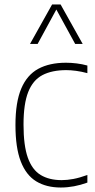

<svg xmlns="http://www.w3.org/2000/svg" viewBox="-20 -828 422 857"><path d="M251.5 9Q187 9 141.8 -18.5Q96.5 -46 72.8 -107.2Q49 -168.5 49 -270Q49 -371.5 74.8 -432.5Q100.5 -493.5 150.8 -520.8Q201 -548 274.5 -548Q297 -548 321.8 -545Q346.5 -542 370 -535.5V-501.5Q344 -508.5 319.5 -511.8Q295 -515 276 -515Q212 -515 169.5 -492.8Q127 -470.5 106 -417.5Q85 -364.5 85 -272Q85 -178.5 104.2 -124.2Q123.5 -70 161.5 -47Q199.5 -24 255.5 -24Q279.5 -24 307.5 -29.2Q335.5 -34.5 370 -47V-13Q310 9 251.5 9ZM114 -632 212.5 -808H250.5L349 -632H315.5L231.5 -785.5L148 -632Z"/></svg>

Font: Encode Sans SemiCondensed SemiCondensed Thin
Style: Regular
Weight: 100
Width: 4
Designer: Multiple Designers
Foundry: Impallari Type
Version: Version 3.000; ttfautohint (v1.8.3) -l 8 -r 50 -G 200 -x 14 